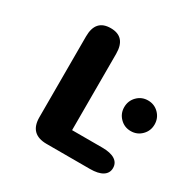

<svg xmlns="http://www.w3.org/2000/svg" viewBox="-142 -764 903 905"><g transform="rotate(30 309.5 -312.0)"><path d="M534.5 -250.5Q499.9 -250.5 476 -274.7Q452 -298.8 452 -333.4Q452 -368.3 476 -392.6Q499.9 -416.8 534.5 -416.8Q569.1 -416.8 593.1 -392.6Q617.1 -368.3 617.1 -333.4Q617.1 -298.8 593.1 -274.7Q569.1 -250.5 534.5 -250.5ZM293.5 -116.3H457.8Q502.7 -116.3 526.4 -101.3Q550.1 -86.2 550.1 -57.9Q550.1 -30.1 526.4 -15Q502.7 0 457.8 0H221.8Q129.5 0 129.5 -92.2V-531.7Q129.5 -624 211.7 -624Q293.5 -624 293.5 -531.7Z"/></g></svg>

Font: Sono ExtraLight
Style: Regular
Weight: 200
Designer: Tyler Finck
Foundry: Tyler Finck
Version: Version 2.112